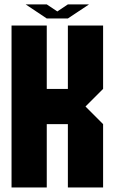

<svg xmlns="http://www.w3.org/2000/svg" viewBox="-20 -832 509 852"><path d="M187.5 0H31.2V-718.8H187.5V-437.5H281.2V-718.8H437.5V-437.5L359.4 -359.4L437.5 -281.2V0H281.2V-281.2H187.5ZM187.5 -750 93.8 -812.5H187.5L234.4 -781.2L281.2 -812.5H375L281.2 -750Z"/></svg>

Font: Signwood
Style: Regular
Weight: 400
Designer: GGBotNet
Foundry: GGBotNet
Version: 0.95